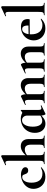

<svg xmlns="http://www.w3.org/2000/svg" viewBox="1192 -1956 779 3202"><g transform="rotate(-90 1581.0 -355.5)"><path d="M32 -186Q32 -249 67 -296.5Q102 -344 156.5 -369.5Q211 -395 268 -395Q316 -395 354.5 -375Q393 -355 393 -320Q393 -301 378.5 -287.5Q364 -274 338 -274Q314 -274 300 -286.5Q286 -299 277 -325Q268 -353 259.5 -363.5Q251 -374 229 -374Q186 -374 160.5 -331.5Q135 -289 135 -219Q135 -136 172 -86.5Q209 -37 290 -37Q317 -37 336.5 -43Q356 -49 386 -63H387Q390 -63 392.5 -60Q395 -57 393 -55Q356 -21 319 -4.5Q282 12 234 12Q168 12 122.5 -16.5Q77 -45 54.5 -90.5Q32 -136 32 -186Z M446 -12Q477 -12 488.5 -26.5Q500 -41 500 -81V-589Q500 -624 493.5 -639Q487 -654 471 -654Q457 -654 433 -643H432Q429 -643 426.5 -648.5Q424 -654 426 -655L572 -724L577 -725Q582 -725 587.5 -720.5Q593 -716 593 -712V-81Q593 -41 604.5 -26.5Q616 -12 647 -12Q651 -12 651 -6Q651 0 647 0Q621 0 605 -1L547 -2L487 -1Q472 0 446 0Q444 0 444 -6Q444 -12 446 -12ZM715 -12Q746 -12 757.5 -26.5Q769 -41 769 -81V-225Q769 -279 749 -305Q729 -331 687 -331Q656 -331 625 -315.5Q594 -300 576 -275L570 -287Q649 -398 745 -398Q799 -398 830.5 -363.5Q862 -329 862 -273V-81Q862 -41 873.5 -26.5Q885 -12 916 -12Q920 -12 920 -6Q920 0 916 0Q890 0 874 -1L816 -2L756 -1Q741 0 715 0Q713 0 713 -6Q713 -12 715 -12Z M966 -164Q966 -235 999 -288.5Q1032 -342 1086 -370Q1140 -398 1202 -398Q1275 -398 1327 -352L1254 -288Q1254 -327 1232.5 -352Q1211 -377 1176 -377Q1126 -377 1097.5 -327Q1069 -277 1069 -198Q1069 -123 1094.5 -81.5Q1120 -40 1167 -40Q1214 -40 1271 -84L1279 -77Q1237 -34 1200.5 -10.5Q1164 13 1116 13Q1075 13 1040.5 -7.5Q1006 -28 986 -68Q966 -108 966 -164ZM1254 -82V-359Q1287 -367 1304.5 -374.5Q1322 -382 1338 -398Q1339 -399 1341 -399Q1343 -399 1345.5 -397.5Q1348 -396 1348 -394V-109Q1348 -79 1354.5 -66.5Q1361 -54 1376 -54Q1389 -54 1417 -65H1419Q1422 -65 1424.5 -60Q1427 -55 1424 -54L1286 13Q1284 14 1281 14Q1270 14 1262 -12Q1254 -38 1254 -82Z M1732 -12Q1763 -12 1774 -26.5Q1785 -41 1785 -81V-225Q1785 -279 1765.5 -305Q1746 -331 1704 -331Q1673 -331 1641.5 -315.5Q1610 -300 1592 -275L1587 -287Q1623 -339 1667.5 -368.5Q1712 -398 1762 -398Q1816 -398 1847.5 -363.5Q1879 -329 1879 -273V-81Q1879 -41 1890.5 -26.5Q1902 -12 1933 -12Q1936 -12 1936 -6Q1936 0 1933 0Q1907 0 1892 -1L1832 -2L1774 -1Q1758 0 1732 0Q1729 0 1729 -6Q1729 -12 1732 -12ZM1463 -12Q1494 -12 1505 -26.5Q1516 -41 1516 -81V-269Q1516 -300 1508.5 -314.5Q1501 -329 1485 -329Q1468 -329 1437 -315H1435Q1432 -315 1430.5 -320Q1429 -325 1431 -326L1570 -394Q1576 -396 1577 -396Q1589 -396 1599.5 -370.5Q1610 -345 1610 -303V-81Q1610 -41 1621.5 -26.5Q1633 -12 1664 -12Q1667 -12 1667 -6Q1667 0 1664 0Q1638 0 1623 -1L1563 -2L1504 -1Q1489 0 1463 0Q1460 0 1460 -6Q1460 -12 1463 -12Z M2258 -12Q2289 -12 2300 -26.5Q2311 -41 2311 -81V-225Q2311 -279 2291.5 -305Q2272 -331 2230 -331Q2199 -331 2167.5 -315.5Q2136 -300 2118 -275L2113 -287Q2149 -339 2193.5 -368.5Q2238 -398 2288 -398Q2342 -398 2373.5 -363.5Q2405 -329 2405 -273V-81Q2405 -41 2416.5 -26.5Q2428 -12 2459 -12Q2462 -12 2462 -6Q2462 0 2459 0Q2433 0 2418 -1L2358 -2L2300 -1Q2284 0 2258 0Q2255 0 2255 -6Q2255 -12 2258 -12ZM1989 -12Q2020 -12 2031 -26.5Q2042 -41 2042 -81V-269Q2042 -300 2034.5 -314.5Q2027 -329 2011 -329Q1994 -329 1963 -315H1961Q1958 -315 1956.5 -320Q1955 -325 1957 -326L2096 -394Q2102 -396 2103 -396Q2115 -396 2125.5 -370.5Q2136 -345 2136 -303V-81Q2136 -41 2147.5 -26.5Q2159 -12 2190 -12Q2193 -12 2193 -6Q2193 0 2190 0Q2164 0 2149 -1L2089 -2L2030 -1Q2015 0 1989 0Q1986 0 1986 -6Q1986 -12 1989 -12Z M2508 -182Q2508 -240 2537 -289Q2566 -338 2617.5 -366.5Q2669 -395 2734 -395Q2796 -395 2830 -367Q2864 -339 2864 -280Q2864 -249 2853 -249H2757Q2759 -310 2745 -342.5Q2731 -375 2696 -375Q2656 -375 2632.5 -334Q2609 -293 2609 -225Q2609 -137 2649.5 -87Q2690 -37 2766 -37Q2793 -37 2812 -43.5Q2831 -50 2862 -65L2864 -66Q2866 -66 2868.5 -62Q2871 -58 2869 -56Q2832 -20 2794 -4Q2756 12 2711 12Q2648 12 2602 -14.5Q2556 -41 2532 -85.5Q2508 -130 2508 -182ZM2573 -267 2792 -271V-249L2574 -248Z M2929 -12Q2960 -12 2971.5 -26.5Q2983 -41 2983 -81L2984 -589Q2984 -624 2977.5 -639Q2971 -654 2955 -654Q2942 -654 2917 -643H2916Q2913 -643 2910.5 -648.5Q2908 -654 2910 -655L3057 -724L3061 -725Q3066 -725 3072 -720.5Q3078 -716 3078 -712V-81Q3078 -41 3089 -26.5Q3100 -12 3131 -12Q3135 -12 3135 -6Q3135 0 3131 0Q3106 0 3091 -1L3030 -2L2970 -1Q2955 0 2929 0Q2927 0 2927 -6Q2927 -12 2929 -12Z"/></g></svg>

Font: Cormorant Infant
Style: Bold
Weight: 700
Designer: Christian Thalmann (Catharsis Fonts)
Foundry: Catharsis Fonts
Version: Version 4.000